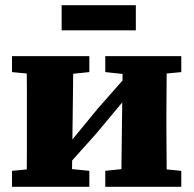

<svg xmlns="http://www.w3.org/2000/svg" viewBox="-20 -715 744 735"><path d="M26 0V-61L129 -71H224L322 -61V0ZM383 0V-61L477 -71H572L674 -61V0ZM82 0Q82 -30 82.5 -67.5Q83 -105 83 -144Q83 -183 83 -217V-283Q83 -317 83 -356Q83 -395 82.5 -433Q82 -471 82 -500H261L255 0ZM226 -67 202 -153H234L354 -299L474 -435L497 -347H468L347 -202ZM444 0 450 -500H619Q618 -471 618 -433Q618 -395 617.5 -356Q617 -317 617 -283V-217Q617 -183 617.5 -144Q618 -105 618 -67.5Q618 -30 619 0ZM26 -439V-500H322V-439L224 -429H129ZM383 -439V-500H674V-439L572 -429H477ZM216 -599V-695H500V-599Z"/></svg>

Font: Source Serif 4 ExtraBold
Style: Regular
Weight: 800
Designer: Frank Grießhammer
Foundry: Adobe Systems Incorporated
Version: Version 4.004;hotconv 1.0.116;makeotfexe 2.5.65601